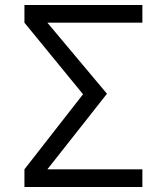

<svg xmlns="http://www.w3.org/2000/svg" viewBox="-20 -750 640 770"><path d="M78 0H551V-71H170L409 -374L170 -659H551V-730H78V-659L313 -372L78 -71Z"/></svg>

Font: JetBrains Mono Light
Style: Regular
Weight: 336
Monospace: yes
Designer: Philipp Nurullin, Konstantin Bulenkov
Foundry: JetBrains
Version: Version 2.305